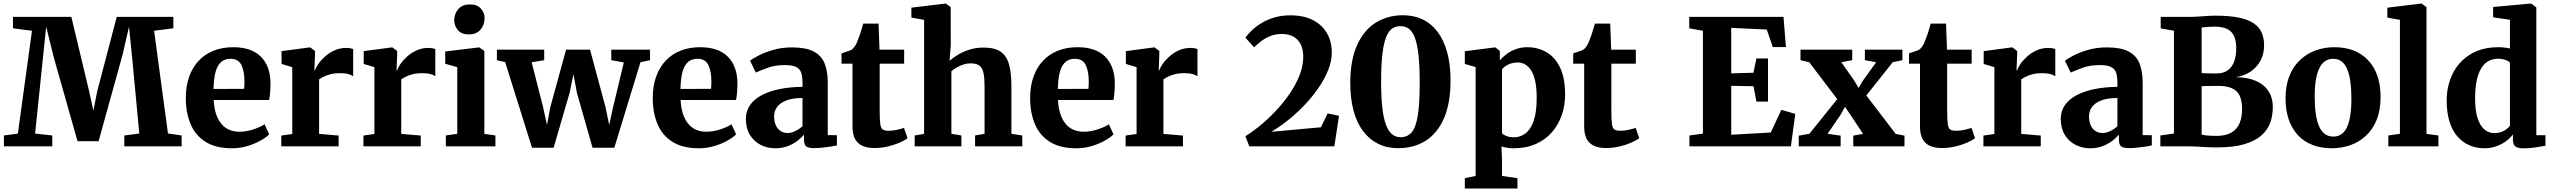

<svg xmlns="http://www.w3.org/2000/svg" viewBox="-20 -840 14654 1102"><path d="M82.5 -73 163.5 -663.5 54.5 -677.5V-743H389.5L491 -318.5L516 -205L538.5 -318.5L650 -743H975V-677.5L864.5 -663.5L944 -74L1022.5 -62.5V0H693.5V-62.5L779.5 -73.5L738.5 -508L720.5 -687L684.5 -529.5L546 -29.5H425L288.5 -511L245 -687.5L226.5 -508L181.5 -73.5L280 -62.5V0H2.5V-62.5Z M1311.5 11Q1218 11 1159.5 -26Q1101 -63 1073.8 -128Q1046.5 -193 1046.5 -277.5Q1046.5 -346.5 1066 -400.5Q1085.5 -454.5 1121.2 -492.2Q1157 -530 1207 -549.5Q1257 -569 1318.5 -569Q1422 -569 1476.2 -515.8Q1530.5 -462.5 1532.5 -367Q1532.5 -334 1530.5 -309.2Q1528.5 -284.5 1524.5 -266H1206.5Q1208.5 -222.5 1219.2 -188.8Q1230 -155 1248.5 -131.5Q1267 -108 1293.5 -96Q1320 -84 1354.5 -84Q1395 -84 1435.5 -97.8Q1476 -111.5 1498.5 -126.5L1525 -69Q1509.5 -52.5 1476.8 -33.8Q1444 -15 1401 -2Q1358 11 1311.5 11ZM1205.5 -329.5 1381 -330Q1382 -340 1382.5 -350.8Q1383 -361.5 1383 -372Q1383 -431.5 1365.5 -467Q1348 -502.5 1303 -502.5Q1282.5 -502.5 1265.5 -494.8Q1248.5 -487 1235.2 -468.2Q1222 -449.5 1214.5 -415.8Q1207 -382 1205.5 -329.5Z M1594.5 0V-62L1657.5 -71V-454.5L1596 -473V-546.5L1757.5 -568H1760.5L1788 -547.5V-524.5L1784.5 -437H1788Q1792.5 -451.5 1807 -472.8Q1821.5 -494 1845 -515.2Q1868.5 -536.5 1899.5 -550.8Q1930.5 -565 1967 -565Q1981 -565 1991 -563Q2001 -561 2007 -558.5V-402.5Q1996 -410.5 1977.8 -415.2Q1959.5 -420 1928.5 -420Q1899.5 -420 1876.8 -414Q1854 -408 1837.8 -399.8Q1821.5 -391.5 1811.5 -384.5V-71.5L1923.5 -62V0Z M2066 0V-62L2129 -71V-454.5L2067.5 -473V-546.5L2229 -568H2232L2259.5 -547.5V-524.5L2256 -437H2259.5Q2264 -451.5 2278.5 -472.8Q2293 -494 2316.5 -515.2Q2340 -536.5 2371 -550.8Q2402 -565 2438.5 -565Q2452.5 -565 2462.5 -563Q2472.5 -561 2478.5 -558.5V-402.5Q2467.5 -410.5 2449.2 -415.2Q2431 -420 2400 -420Q2371 -420 2348.2 -414Q2325.5 -408 2309.2 -399.8Q2293 -391.5 2283 -384.5V-71.5L2395 -62V0Z M2539 0V-62.5L2604.5 -72V-454.5L2535.5 -474V-544.5L2728.5 -568H2730.5L2760 -547.5V-71.5L2823.5 -62.5V0ZM2669 -642.5Q2629 -642.5 2608 -667.5Q2587 -692.5 2587 -722.5Q2587 -760.5 2610 -787.5Q2633 -814.5 2678 -814.5H2679Q2719 -814.5 2740.2 -790.5Q2761.5 -766.5 2761.5 -736.5Q2761.5 -698.5 2738.5 -670.5Q2715.5 -642.5 2670 -642.5Z M2832 -494.5V-555H3103.5V-494.5L3031.5 -482.5L3097 -225.5L3119.5 -123L3139 -226.5L3229 -555H3366.5L3455 -226.5L3476.5 -123L3499 -225.5L3560.5 -481.5L3488.5 -494.5V-555H3711V-494.5L3656 -483L3506 8H3381L3291.5 -306L3271.5 -414L3249 -306L3157.5 8H3033.5L2879.5 -483.5Z M3991.5 11Q3898 11 3839.5 -26Q3781 -63 3753.8 -128Q3726.5 -193 3726.5 -277.5Q3726.5 -346.5 3746 -400.5Q3765.5 -454.5 3801.2 -492.2Q3837 -530 3887 -549.5Q3937 -569 3998.5 -569Q4102 -569 4156.2 -515.8Q4210.5 -462.5 4212.5 -367Q4212.5 -334 4210.5 -309.2Q4208.5 -284.5 4204.5 -266H3886.5Q3888.5 -222.5 3899.2 -188.8Q3910 -155 3928.5 -131.5Q3947 -108 3973.5 -96Q4000 -84 4034.5 -84Q4075 -84 4115.5 -97.8Q4156 -111.5 4178.5 -126.5L4205 -69Q4189.5 -52.5 4156.8 -33.8Q4124 -15 4081 -2Q4038 11 3991.5 11ZM3885.5 -329.5 4061 -330Q4062 -340 4062.5 -350.8Q4063 -361.5 4063 -372Q4063 -431.5 4045.5 -467Q4028 -502.5 3983 -502.5Q3962.5 -502.5 3945.5 -494.8Q3928.5 -487 3915.2 -468.2Q3902 -449.5 3894.5 -415.8Q3887 -382 3885.5 -329.5Z M4429.5 11Q4384 11 4345.8 -8.5Q4307.5 -28 4284.2 -65.8Q4261 -103.5 4261 -158Q4261 -204 4286 -238.5Q4311 -273 4355.2 -295.5Q4399.5 -318 4458.5 -329.5Q4517.5 -341 4586 -341.5V-364.5Q4586 -400.5 4578.5 -422.8Q4571 -445 4549 -455.8Q4527 -466.5 4485.5 -466.5Q4428 -466.5 4385 -450.5Q4342 -434.5 4318 -423.5L4285 -491.5Q4297.5 -502 4332 -520.2Q4366.5 -538.5 4416.5 -553.2Q4466.5 -568 4525.5 -568Q4603.5 -568 4648.2 -545.5Q4693 -523 4712 -478Q4731 -433 4731 -364V-64.5L4783.5 -64V-5Q4772 -2.5 4749.5 1Q4727 4.5 4701.5 7.2Q4676 10 4655 10Q4618.5 10 4606.5 -0.5Q4594.5 -11 4594.5 -42.5V-67Q4582 -51.5 4558.8 -33.2Q4535.5 -15 4503 -2Q4470.5 11 4429.5 11ZM4501.5 -76.5Q4521.5 -76.5 4545.2 -88Q4569 -99.5 4586 -115.5V-277.5Q4528 -277.5 4492 -263Q4456 -248.5 4439.5 -225Q4423 -201.5 4423 -173.5Q4423 -142 4433 -120.5Q4443 -99 4460.5 -87.8Q4478 -76.5 4501.5 -76.5Z M4999 9.5Q4935 9.5 4904 -20.5Q4873 -50.5 4873 -114V-474.5H4810V-533.5Q4822 -538.5 4834.2 -542Q4846.5 -545.5 4856.8 -549.5Q4867 -553.5 4874 -559.5Q4880.5 -566 4885.5 -572.8Q4890.5 -579.5 4894.8 -588Q4899 -596.5 4903 -608.5Q4908.5 -621 4914 -637.2Q4919.5 -653.5 4924.8 -671Q4930 -688.5 4934.5 -704.5H5022.5L5028 -555H5169.5V-474.5H5029V-202Q5029 -150 5032.8 -126Q5036.5 -102 5047.8 -95.8Q5059 -89.5 5081 -89.5Q5104.5 -89.5 5128.8 -95Q5153 -100.5 5168.5 -106L5189 -47Q5171.5 -33.5 5141.5 -20.5Q5111.5 -7.5 5074.8 1Q5038 9.5 4999 9.5Z M5284 -71.5V-726L5211 -739V-796L5405.5 -819.5H5408.5L5436.5 -799.5L5437 -579L5430 -491Q5447 -506.5 5475.8 -524.2Q5504.5 -542 5542.5 -554.5Q5580.5 -567 5624.5 -567Q5688.5 -567 5723 -543.5Q5757.5 -520 5771.2 -471Q5785 -422 5785 -346.5V-72L5847.5 -62.5V0H5576.5V-62.5L5631 -72V-346Q5631 -392 5625 -420.8Q5619 -449.5 5601.8 -463Q5584.5 -476.5 5551 -476.5Q5530 -476.5 5509.5 -469.8Q5489 -463 5471.2 -452.8Q5453.5 -442.5 5440.5 -431V-72L5498 -62.5V0H5230V-62.5Z M6157.5 11Q6064 11 6005.5 -26Q5947 -63 5919.8 -128Q5892.5 -193 5892.5 -277.5Q5892.5 -346.5 5912 -400.5Q5931.5 -454.5 5967.2 -492.2Q6003 -530 6053 -549.5Q6103 -569 6164.5 -569Q6268 -569 6322.2 -515.8Q6376.5 -462.5 6378.5 -367Q6378.5 -334 6376.5 -309.2Q6374.5 -284.5 6370.5 -266H6052.5Q6054.5 -222.5 6065.2 -188.8Q6076 -155 6094.5 -131.5Q6113 -108 6139.5 -96Q6166 -84 6200.5 -84Q6241 -84 6281.5 -97.8Q6322 -111.5 6344.5 -126.5L6371 -69Q6355.5 -52.5 6322.8 -33.8Q6290 -15 6247 -2Q6204 11 6157.5 11ZM6051.5 -329.5 6227 -330Q6228 -340 6228.5 -350.8Q6229 -361.5 6229 -372Q6229 -431.5 6211.5 -467Q6194 -502.5 6149 -502.5Q6128.5 -502.5 6111.5 -494.8Q6094.5 -487 6081.2 -468.2Q6068 -449.5 6060.5 -415.8Q6053 -382 6051.5 -329.5Z M6440.5 0V-62L6503.5 -71V-454.5L6442 -473V-546.5L6603.5 -568H6606.5L6634 -547.5V-524.5L6630.5 -437H6634Q6638.5 -451.5 6653 -472.8Q6667.5 -494 6691 -515.2Q6714.5 -536.5 6745.5 -550.8Q6776.5 -565 6813 -565Q6827 -565 6837 -563Q6847 -561 6853 -558.5V-402.5Q6842 -410.5 6823.8 -415.2Q6805.5 -420 6774.5 -420Q6745.5 -420 6722.8 -414Q6700 -408 6683.8 -399.8Q6667.5 -391.5 6657.5 -384.5V-71.5L6769.5 -62V0Z M7128 -58Q7176.5 -88.5 7224.5 -129.2Q7272.5 -170 7315 -217Q7357.5 -264 7390.2 -314.5Q7423 -365 7441.5 -415.2Q7460 -465.5 7460 -513Q7460 -558.5 7444.5 -587.5Q7429 -616.5 7401.5 -630.8Q7374 -645 7338.5 -645Q7299.5 -645 7269.5 -632.5Q7239.5 -620 7217 -602.2Q7194.5 -584.5 7178 -568.5L7128 -624Q7144.5 -647 7169 -669.5Q7193.5 -692 7226 -710.8Q7258.5 -729.5 7298.8 -740.8Q7339 -752 7386 -752Q7462.5 -752 7515.5 -724.8Q7568.5 -697.5 7596.2 -649.2Q7624 -601 7624 -536.5Q7624 -492 7605 -442.5Q7586 -393 7552.5 -342.8Q7519 -292.5 7474.8 -244.8Q7430.5 -197 7379.8 -155.8Q7329 -114.5 7276.5 -83.5L7561.5 -109.5L7600 -189L7665.5 -175.5L7638.5 0H7150.5Z M8004.5 10.5Q7940.5 10.5 7889.8 -14.8Q7839 -40 7803 -88Q7767 -136 7748.5 -205.8Q7730 -275.5 7730 -365Q7730.5 -497 7769.8 -582.8Q7809 -668.5 7877.2 -710.5Q7945.5 -752.5 8032 -752.5Q8095.5 -752.5 8146 -728.2Q8196.5 -704 8232 -656.2Q8267.5 -608.5 8286.5 -538.8Q8305.5 -469 8305.5 -378.5Q8305.5 -248 8268 -161.5Q8230.5 -75 8162.8 -32.2Q8095 10.5 8004.5 10.5ZM8019 -52.5Q8058 -52.5 8082 -80Q8106 -107.5 8117.2 -175Q8128.5 -242.5 8128.5 -362Q8128.5 -460.5 8121.5 -524.2Q8114.5 -588 8100.5 -624.2Q8086.5 -660.5 8066 -675.2Q8045.5 -690 8018 -690Q7992 -690 7971.5 -676.8Q7951 -663.5 7936.8 -629.2Q7922.5 -595 7914.8 -533Q7907 -471 7907 -374Q7907 -285.5 7913.8 -224Q7920.5 -162.5 7934.5 -124.8Q7948.5 -87 7969.5 -69.8Q7990.5 -52.5 8019 -52.5Z M8387.5 242V182.5L8449.5 170V-455L8387.5 -473V-546L8560 -568H8562.5L8588.5 -547.5V-493Q8602 -510.5 8625.2 -528.2Q8648.5 -546 8679.2 -557.5Q8710 -569 8746 -569Q8805.5 -569 8854.8 -541.2Q8904 -513.5 8933.5 -453.5Q8963 -393.5 8963 -296Q8963 -235 8944 -179.5Q8925 -124 8887.5 -81Q8850 -38 8794.8 -13.5Q8739.5 11 8667 11Q8648.5 11 8628.8 7.8Q8609 4.5 8598 0.5L8601 81.5V170L8689.5 182.5V242ZM8669.5 -52Q8705.5 -52 8735.2 -74Q8765 -96 8782.5 -145.8Q8800 -195.5 8800 -279Q8800 -333 8792 -371.5Q8784 -410 8769 -434.2Q8754 -458.5 8734 -470Q8714 -481.5 8690 -481.5Q8670 -481.5 8652.5 -475.8Q8635 -470 8621.8 -461Q8608.5 -452 8601 -442.5V-75Q8608 -66.5 8626.5 -59.2Q8645 -52 8669.5 -52Z M9198.5 9.5Q9134.5 9.5 9103.5 -20.5Q9072.5 -50.5 9072.5 -114V-474.5H9009.5V-533.5Q9021.5 -538.5 9033.8 -542Q9046 -545.5 9056.2 -549.5Q9066.5 -553.5 9073.5 -559.5Q9080 -566 9085 -572.8Q9090 -579.5 9094.2 -588Q9098.5 -596.5 9102.5 -608.5Q9108 -621 9113.5 -637.2Q9119 -653.5 9124.2 -671Q9129.5 -688.5 9134 -704.5H9222L9227.5 -555H9369V-474.5H9228.5V-202Q9228.5 -150 9232.2 -126Q9236 -102 9247.2 -95.8Q9258.5 -89.5 9280.5 -89.5Q9304 -89.5 9328.2 -95Q9352.5 -100.5 9368 -106L9388.5 -47Q9371 -33.5 9341 -20.5Q9311 -7.5 9274.2 1Q9237.5 9.5 9198.5 9.5Z M9754 -73V-663.5L9675.5 -677.5V-743H10216.5L10230.5 -570H10155L10120.5 -670.5L9916.5 -680V-419L10044 -422.5L10061 -504.5H10127.5V-257H10061L10044.5 -345L9916.5 -347.5V-66.5L10143.5 -79.5L10204 -209.5L10284 -186.5L10259 0H9676.5V-62.5Z M10365 -72 10525 -271 10364 -483 10314 -494.5V-555H10611V-494.5L10548.5 -483L10622 -378L10647.5 -335.5L10673 -378L10748.5 -483L10683.5 -494.5V-555H10899V-494.5L10843.5 -483L10692 -292L10860.5 -71.5L10911 -61.5V0H10617V-61.5L10673 -72L10599.5 -183L10569.5 -227L10545.5 -183.5L10469.5 -72L10544.5 -61.5V0H10304V-61.5Z M11126 9.5Q11062 9.5 11031 -20.5Q11000 -50.5 11000 -114V-474.5H10937V-533.5Q10949 -538.5 10961.2 -542Q10973.5 -545.5 10983.8 -549.5Q10994 -553.5 11001 -559.5Q11007.5 -566 11012.5 -572.8Q11017.5 -579.5 11021.8 -588Q11026 -596.5 11030 -608.5Q11035.5 -621 11041 -637.2Q11046.5 -653.5 11051.8 -671Q11057 -688.5 11061.5 -704.5H11149.5L11155 -555H11296.5V-474.5H11156V-202Q11156 -150 11159.8 -126Q11163.5 -102 11174.8 -95.8Q11186 -89.5 11208 -89.5Q11231.5 -89.5 11255.8 -95Q11280 -100.5 11295.5 -106L11316 -47Q11298.5 -33.5 11268.5 -20.5Q11238.5 -7.5 11201.8 1Q11165 9.5 11126 9.5Z M11364 0V-62L11427 -71V-454.5L11365.5 -473V-546.5L11527 -568H11530L11557.5 -547.5V-524.5L11554 -437H11557.5Q11562 -451.5 11576.5 -472.8Q11591 -494 11614.5 -515.2Q11638 -536.5 11669 -550.8Q11700 -565 11736.5 -565Q11750.5 -565 11760.5 -563Q11770.5 -561 11776.5 -558.5V-402.5Q11765.5 -410.5 11747.2 -415.2Q11729 -420 11698 -420Q11669 -420 11646.2 -414Q11623.5 -408 11607.2 -399.8Q11591 -391.5 11581 -384.5V-71.5L11693 -62V0Z M11976.5 11Q11931 11 11892.8 -8.5Q11854.5 -28 11831.2 -65.8Q11808 -103.5 11808 -158Q11808 -204 11833 -238.5Q11858 -273 11902.2 -295.5Q11946.5 -318 12005.5 -329.5Q12064.5 -341 12133 -341.5V-364.5Q12133 -400.5 12125.5 -422.8Q12118 -445 12096 -455.8Q12074 -466.5 12032.5 -466.5Q11975 -466.5 11932 -450.5Q11889 -434.5 11865 -423.5L11832 -491.5Q11844.5 -502 11879 -520.2Q11913.5 -538.5 11963.5 -553.2Q12013.5 -568 12072.5 -568Q12150.5 -568 12195.2 -545.5Q12240 -523 12259 -478Q12278 -433 12278 -364V-64.5L12330.5 -64V-5Q12319 -2.5 12296.5 1Q12274 4.5 12248.5 7.2Q12223 10 12202 10Q12165.5 10 12153.5 -0.5Q12141.5 -11 12141.5 -42.5V-67Q12129 -51.5 12105.8 -33.2Q12082.5 -15 12050 -2Q12017.5 11 11976.5 11ZM12048.5 -76.5Q12068.5 -76.5 12092.2 -88Q12116 -99.5 12133 -115.5V-277.5Q12075 -277.5 12039 -263Q12003 -248.5 11986.5 -225Q11970 -201.5 11970 -173.5Q11970 -142 11980 -120.5Q11990 -99 12007.5 -87.8Q12025 -76.5 12048.5 -76.5Z M12457.5 -73.5V-663.5L12381.5 -677V-743H12536Q12567 -743 12594.2 -744.8Q12621.5 -746.5 12646.5 -748.2Q12671.5 -750 12697 -750Q12779.5 -750 12833.2 -738.2Q12887 -726.5 12918 -704.2Q12949 -682 12962 -650.8Q12975 -619.5 12975 -580.5Q12975 -529.5 12953.8 -490.8Q12932.5 -452 12895.5 -427.8Q12858.5 -403.5 12812 -397Q12877 -397 12925 -377Q12973 -357 12999 -318.5Q13025 -280 13025 -224.5Q13025 -176.5 13009.8 -134.8Q12994.5 -93 12958.2 -61.5Q12922 -30 12860 -12Q12798 6 12705 6Q12669 6 12644 4.5Q12619 3 12594.5 1.5Q12570 0 12537 0H12379.5V-62.5ZM12616.5 -420.5Q12624 -420 12634.8 -419.5Q12645.5 -419 12657.5 -418.8Q12669.5 -418.5 12681.2 -418.5Q12693 -418.5 12702 -418.5Q12741.5 -418.5 12766.5 -436.5Q12791.5 -454.5 12803.2 -486.8Q12815 -519 12815 -563Q12815 -627 12786.2 -657Q12757.5 -687 12689.5 -687Q12680 -687 12665.5 -686.2Q12651 -685.5 12637.2 -684.2Q12623.5 -683 12616.5 -682ZM12616.5 -68Q12624.5 -65 12638.8 -63.2Q12653 -61.5 12669.2 -60.8Q12685.5 -60 12699.5 -60Q12754 -60 12786.8 -78.8Q12819.5 -97.5 12834 -132Q12848.5 -166.5 12848.5 -214Q12848.5 -287 12815.5 -317Q12782.5 -347 12713.5 -347Q12702 -347 12688.2 -346.8Q12674.5 -346.5 12660.8 -346.5Q12647 -346.5 12635.5 -346.2Q12624 -346 12616.5 -345.5Z M13098 -275Q13098 -349.5 13120.5 -404.8Q13143 -460 13182.2 -496.5Q13221.5 -533 13271.8 -551Q13322 -569 13377 -569Q13461 -569 13520.5 -534.8Q13580 -500.5 13611.8 -436.5Q13643.5 -372.5 13643.5 -283Q13643.5 -207 13620.8 -151.5Q13598 -96 13558.8 -60Q13519.5 -24 13469.2 -6.5Q13419 11 13363.5 11Q13301 11 13251.8 -8.5Q13202.5 -28 13168.2 -65Q13134 -102 13116 -155.2Q13098 -208.5 13098 -275ZM13373 -56Q13407 -56 13429.8 -78.8Q13452.5 -101.5 13464.2 -149.5Q13476 -197.5 13476 -271.5Q13476 -327 13470.2 -370Q13464.5 -413 13452.2 -442.5Q13440 -472 13420 -487.2Q13400 -502.5 13371 -502.5Q13337 -502.5 13313.5 -479.5Q13290 -456.5 13277.8 -409Q13265.5 -361.5 13265.5 -286.5Q13265.5 -230.5 13271.5 -187.5Q13277.5 -144.5 13290.5 -115.2Q13303.5 -86 13323.8 -71Q13344 -56 13373 -56Z M13754.5 -72V-726L13682.5 -739V-796L13876 -819.5H13878.5L13907 -799.5V-71.5L13975.5 -62.5V0H13688V-62.5Z M14240 11Q14195 11 14156 -5Q14117 -21 14086.8 -54.2Q14056.5 -87.5 14039.8 -139.8Q14023 -192 14023 -264Q14023 -346 14056.5 -415.2Q14090 -484.5 14156.5 -526.8Q14223 -569 14320.5 -569Q14338.5 -569 14355.2 -567Q14372 -565 14386 -561.5V-726.5L14289.5 -740.5V-800L14504.5 -819.5H14508.5L14537.5 -797V-64H14590V-3.5Q14567.5 1 14532.5 6.2Q14497.5 11.5 14466 11.5Q14434.5 11.5 14418.8 1.8Q14403 -8 14403 -42V-69Q14387 -46 14361.5 -28Q14336 -10 14304.5 0.5Q14273 11 14240 11ZM14296.5 -76Q14318 -76 14335.5 -82.2Q14353 -88.5 14365.8 -98.2Q14378.5 -108 14386 -117.5V-480Q14379.5 -489.5 14359.8 -496.2Q14340 -503 14316.5 -503Q14280.5 -503 14251.2 -482Q14222 -461 14204.5 -412.2Q14187 -363.5 14186 -280.5Q14185.5 -208 14200 -162.8Q14214.5 -117.5 14239.8 -96.8Q14265 -76 14296.5 -76Z"/></svg>

Font: Merriweather 20pt ExtraBold
Style: Regular
Weight: 800
Version: Version 2.100